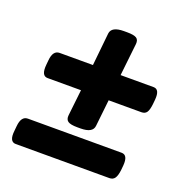

<svg xmlns="http://www.w3.org/2000/svg" viewBox="-112 -706 784 809"><g transform="rotate(20 280.0 -301.5)"><path d="M263 -155Q232 -155 220.5 -163Q209 -171 211 -190L224 -307H74Q45 -307 50 -358L52 -379Q56 -424 86 -424H235L250 -571Q254 -603 309 -603H323Q354 -603 365.5 -595.5Q377 -588 375 -569L359 -424H507Q535 -424 531 -377L529 -356Q526 -329 518.5 -318Q511 -307 495 -307H348L335 -188Q332 -155 277 -155ZM43 0Q13 0 19 -51L21 -72Q25 -118 55 -118H475Q504 -118 500 -70L498 -49Q495 -23 487 -11.5Q479 0 463 0Z"/></g></svg>

Font: Asap ExtraBold
Style: Italic
Weight: 800
Italic angle: -6°
Designer: Pablo Cosgaya
Foundry: Omnibus-Type
Version: Version 3.001; ttfautohint (v1.8.4.7-5d5b)